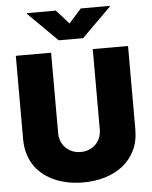

<svg xmlns="http://www.w3.org/2000/svg" viewBox="-62 -1010 847 1070"><g transform="rotate(-5 361.0 -475.5)"><path d="M244.3 -727.3V-278.4Q244.3 -253.2 253 -231.7Q261.7 -210.2 277.2 -194.8Q292.6 -179.3 314.1 -170.6Q335.6 -161.9 360.8 -161.9Q386.4 -161.9 407.8 -170.6Q429.3 -179.3 444.8 -194.8Q460.2 -210.2 468.8 -231.5Q477.3 -252.8 477.3 -278.4V-727.3H674.7V-261.4Q674.7 -193.9 649.7 -143.3Q624.6 -92.7 581.7 -58.9Q538.7 -25.2 481.7 -8.3Q424.7 8.5 360.8 8.5Q319.6 8.5 280.2 1.4Q240.8 -5.7 205.8 -20.4Q170.8 -35.2 141.7 -57.2Q112.6 -79.2 91.4 -109.2Q70.3 -139.2 58.6 -177.2Q46.9 -215.2 46.9 -261.4V-727.3ZM291.2 -958.8 360.8 -880.7 430.4 -958.8H592.3V-954.5L429 -792.6H292.6L129.3 -954.5V-958.8Z"/></g></svg>

Font: Inter P Black
Style: Regular
Weight: 900
Designer: Rasmus Andersson
Foundry: rsms
Version: Version 3.018;git-588b23468